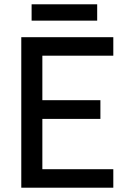

<svg xmlns="http://www.w3.org/2000/svg" viewBox="-20 -873 599 893"><path d="M79 0H507V-86H177V-320H447V-407H177V-614H507V-700H79ZM127 -777H432V-853H127Z"/></svg>

Font: Uncut Sans Medium
Style: Regular
Weight: 500
Designer: Kasper Nordkvist
Foundry: UNCUT.wtf
Version: Version 1.304;Glyphs 3.2 (3246)